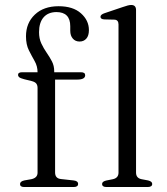

<svg xmlns="http://www.w3.org/2000/svg" viewBox="-20 -752 670 772"><path d="M201.5 -58.5Q201.5 -34 226 -32L276 -26.5Q294 -24.5 294 -12.5Q294 0 276 0H77.5Q60.5 0 60.5 -12Q60.5 -22.5 77.5 -26.5L106 -31.5Q131 -37 131 -57.5V-398.5Q131 -409 126 -415.8Q121 -422.5 107.5 -426L77 -433.5Q62 -437.5 57.2 -441.5Q52.5 -445.5 52.5 -450.5Q52.5 -461.5 68.5 -461.5H131Q131 -486 119.2 -506.5Q107.5 -527 96 -550Q84.5 -573 84.5 -606Q84.5 -659.5 120 -693.2Q155.5 -727 215.5 -727Q273.5 -727 305.5 -698.5Q337.5 -670 337.5 -631Q337.5 -608.5 327.2 -596.8Q317 -585 300 -585Q283 -585 272.8 -596.8Q262.5 -608.5 262.5 -628.5V-646.5Q262.5 -703.5 206.5 -703.5Q173 -703 155 -682Q137 -661 137 -622.5Q137 -597 146.2 -577.2Q155.5 -557.5 167.5 -540.2Q179.5 -523 188.8 -505.2Q198 -487.5 198 -465.5V-461.5H305.5Q322.5 -461.5 322.5 -449.5Q322.5 -432 290 -432H201.5ZM527 -711.5V-58Q527 -36 549 -31.5L575.5 -26.5Q592 -22.5 592 -12.5Q592 0 573.5 0H408Q390.5 0 390.5 -12.5Q390.5 -22 406.5 -26L434 -31.5Q456.5 -36.5 456.5 -58V-653.5Q456.5 -672 440.5 -673L399 -674Q384 -675 384 -684.5Q384 -693.5 400.5 -699L473 -723.5Q496.5 -732 507.5 -732Q527 -732 527 -711.5Z"/></svg>

Font: Fraunces 9pt Light
Style: Regular
Weight: 300
Version: Version 1.000;[0bf87f6ff]